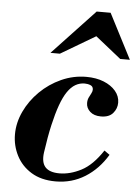

<svg xmlns="http://www.w3.org/2000/svg" viewBox="-54 -796 614 850"><g transform="rotate(5 253.0 -371.5)"><path d="M225 11Q161 11 117 -16Q73 -43 50.5 -87Q28 -131 28 -181Q28 -233 51.5 -283Q75 -333 116 -373.5Q157 -414 210 -438Q263 -462 321 -462Q365 -462 398.5 -448.5Q432 -435 451.5 -412Q471 -389 471 -360Q471 -334 453.5 -313.5Q436 -293 400 -293Q369 -293 351.5 -309Q334 -325 334 -347Q334 -361 339 -371.5Q344 -382 349 -391Q354 -400 354 -408Q354 -422 342 -427Q330 -432 316 -432Q294 -432 275 -421Q256 -410 240 -386.5Q224 -363 210.5 -325.5Q197 -288 185 -235.5Q173 -183 163 -112Q157 -68 176 -47Q195 -26 239 -26Q286 -26 335.5 -51.5Q385 -77 429 -144L453 -127Q414 -62 355.5 -25.5Q297 11 225 11ZM153 -554 341 -754H403L506 -554H463L349 -645L195 -554Z"/></g></svg>

Font: Libre Bodoni SemiBold
Style: Italic
Weight: 600
Italic angle: -13°
Version: Version 2.003